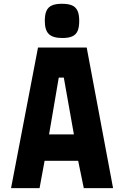

<svg xmlns="http://www.w3.org/2000/svg" viewBox="-20 -970 640 990"><path d="M176 -725H427L563 0H412L383 -141H210L184 0H37ZM361 -277 309 -570H283L233 -277ZM211 -862.5Q211 -895.5 219.8 -914.5Q228.5 -933.5 247.8 -942Q267 -950.5 299.5 -950.5Q332.5 -950.5 351.8 -942Q371 -933.5 379.8 -914.2Q388.5 -895 388.5 -862.5Q388.5 -829.5 380.2 -810.5Q372 -791.5 353.2 -782.8Q334.5 -774 302 -774Q253 -774 232 -794.2Q211 -814.5 211 -862.5Z"/></svg>

Font: JuliaMono Black
Style: Regular
Weight: 900
Monospace: yes
Designer: cormullion
Foundry: corm
Version: Version 0.054; ttfautohint (v1.8.4)